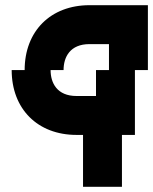

<svg xmlns="http://www.w3.org/2000/svg" viewBox="-20 -520 590 740"><path d="M175 -250H225C225 -300 250 -350 325 -350H400V-250H350V-150H275C200 -150 175 -200 175 -250ZM25 -250C25 -100 125 0 275 0H300V200H450V0H500V-250H550V-500H325C175 -500 75 -400 75 -250Z"/></svg>

Font: LS-VG5000 Bold Shifted
Style: Regular
Weight: 400
Designer: Justin Bihan, 2021
Foundry: Justin Bihan, 2021
Version: Version 1.000;Glyphs 3.1.2 (3151)